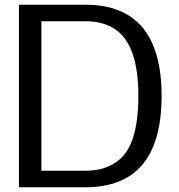

<svg xmlns="http://www.w3.org/2000/svg" viewBox="-20 -791 757 811"><path d="M340.8 -701.2H154.8V-69.8H340.8Q396.5 -69.8 437.5 -87.9Q478.5 -106 502.4 -134.8Q526.4 -163.6 541 -206.5Q564.5 -277.3 564.5 -385.3Q564.5 -599.6 468.3 -666Q418 -701.2 340.8 -701.2ZM340.8 -771Q662.6 -771 662.6 -385.5Q662.6 0 340.8 0H60.1V-771Z"/></svg>

Font: Dhyana
Style: Regular
Weight: 400
Foundry: Vernon Adams
Version: Version 1.002; ttfautohint (v0.8.51-6076)